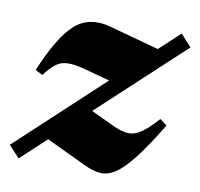

<svg xmlns="http://www.w3.org/2000/svg" viewBox="-72 -519 616 592"><g transform="rotate(10 236.0 -222.5)"><path d="M-11.5 -26.5 255.5 -275 178 -296Q143.5 -305.5 121.8 -305Q100 -304.5 84 -292.5Q68 -280.5 50 -256L27 -267.5Q72.5 -377.5 117.5 -417.5Q162.5 -457.5 229.5 -439.5L386.5 -396.5L451 -456.5L485 -419L220.5 -173.5L295 -138.5Q321 -126.5 341 -125.5Q361 -124.5 382 -138.8Q403 -153 432 -185.5L454 -169Q411 -98 379.8 -58.2Q348.5 -18.5 324 -3Q299.5 12.5 276.8 10.2Q254 8 227.5 -4.5L102 -64L22.5 10Z"/></g></svg>

Font: Newsreader Text ExtraBold
Style: Italic
Weight: 800
Italic angle: -17°
Designer: Hugues Gentile
Foundry: Production Type
Version: Version 1.001